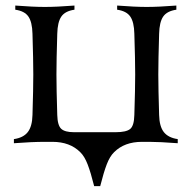

<svg xmlns="http://www.w3.org/2000/svg" viewBox="-20 -508 680 681"><path d="M605.5 -488.3V-473.6Q572.3 -468.8 558.8 -449.2Q545.4 -429.7 544.4 -388.2Q541.5 -294.4 541.5 -244.1Q541.5 -193.8 544.4 -100.1Q545.4 -59.6 561 -39.6Q576.7 -19.5 610.4 -14.6V0Q545.4 -4.9 510.3 -4.9H483.4Q421.4 -4.9 384.8 31.7Q369.6 46.4 358.6 75Q347.7 103.5 335.4 152.3H314Q301.8 103.5 290.8 75Q279.8 46.4 264.6 31.7Q228 -4.9 166 -4.9H139.2Q92.8 -4.9 29.3 0V-14.6Q63 -19.5 78.6 -39.6Q94.2 -59.6 95.2 -100.1Q98.1 -193.8 98.1 -244.1Q98.1 -294.4 95.2 -388.2Q94.2 -429.7 80.8 -449.2Q67.4 -468.8 34.2 -473.6V-488.3Q97.7 -483.4 139.2 -483.4Q180.7 -483.4 244.1 -488.3V-473.6Q210.9 -468.8 197.5 -449.2Q184.1 -429.7 183.1 -388.2Q180.2 -294.4 180.2 -244.1Q180.2 -193.8 183.1 -100.1Q184.1 -63 197.3 -51Q210.4 -39.1 242.2 -39.1H390.6Q427.2 -39.1 441.4 -50.3Q455.6 -61.5 456.5 -100.1Q459.5 -193.8 459.5 -244.1Q459.5 -294.4 456.5 -388.2Q455.6 -429.7 442.1 -449.2Q428.7 -468.8 395.5 -473.6V-488.3Q459 -483.4 500.5 -483.4Q542 -483.4 605.5 -488.3Z"/></svg>

Font: Flanker
Style: Regular
Weight: 400
Designer: Flanker
Foundry: Flanker
Version: Version 2.027